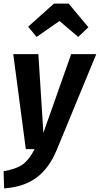

<svg xmlns="http://www.w3.org/2000/svg" viewBox="-38 -832 557 1071"><path d="M279 3Q236 107 165.5 159Q95 211 -15 219L-18 123Q53 111 89 85Q125 59 155 0H106L36 -530H176L204 -91L359 -530H499ZM119 -683 263 -812H345L455 -680L398 -626L294 -715L166 -626Z"/></svg>

Font: Fira Sans Condensed SemiBold
Style: Italic
Weight: 600
Width: 3
Italic angle: -8°
Designer: bBox Type GmbH & Carrois Corporate GbR & Edenspiekermann AG
Foundry: bBox Type GmbH & Carrois Corporate GbR & Edenspiekermann AG
Version: Version 4.301